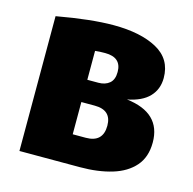

<svg xmlns="http://www.w3.org/2000/svg" viewBox="-86 -638 727 725"><g transform="rotate(15 277.0 -275.5)"><path d="M287 0H51V-527Q184 -551 272 -551Q378 -551 442 -516Q506 -481 506 -407Q506 -363 478 -333.5Q450 -304 393 -293Q529 -277 529 -161Q529 -104 498 -68.5Q467 -33 412.5 -16.5Q358 0 287 0ZM272 -326Q299 -326 315.5 -340Q332 -354 332 -384Q332 -441 268 -441Q245 -441 229 -439V-326ZM280 -113Q347 -113 347 -178Q347 -239 281 -239H229V-113Z"/></g></svg>

Font: Trujillo ExtraBold
Style: Regular
Weight: 800
Designer: Fira Sans original fonts by bBox Type GmbH, Carrois Corporate GbR, & Edenspiekermann AG / Changes by Cristiano Sobral
Foundry: Fira Sans original fonts by bBox Type GmbH, Carrois Corporate GbR, & Edenspiekermann AG / Changes by Cristiano Sobral
Version: Version 4.301;July 28, 2020;FontCreator 13.0.0.2655 64-bit